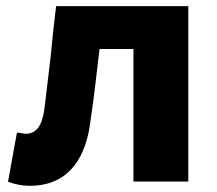

<svg xmlns="http://www.w3.org/2000/svg" viewBox="-20 -589 703 623"><path d="M6 1 35 -159 49 -157Q59 -155 64 -155Q88 -155 103 -173.5Q118 -192 124 -235Q137 -340 144 -402Q152 -488 162 -569H591V0H413V-430H303Q287 -287 272 -185Q258 -88 208.5 -37Q159 14 76 14Q43 14 6 1Z"/></svg>

Font: Merged Yaku Han JP Black
Style: Regular
Weight: 900
Designer: Ryoko NISHIZUKA 西塚涼子 (kana, bopomofo & ideographs); Paul D. Hunt (Latin, Greek & Cyrillic); Sandoll Communications 산돌커뮤니
Foundry: Adobe
Version: Version 2.004